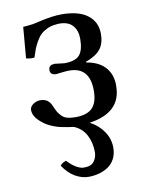

<svg xmlns="http://www.w3.org/2000/svg" viewBox="-77 -495 574 768"><g transform="rotate(-10 210.0 -110.5)"><path d="M118.2 155.8Q125.5 145.5 142.1 140.1Q174.3 174.3 203.1 179.2H214.8Q238.8 178.7 250.5 162.8Q262.2 147 262.2 126Q262.2 86.4 245.8 55.9Q229.5 25.4 196.8 12.2Q172.4 9.3 151.9 4.9Q129.4 1 105 -10Q80.6 -21 60.3 -41.3Q40 -61.5 40 -84Q40 -96.7 53.2 -106.4Q66.4 -116.2 83 -116.2Q116.7 -116.2 128.9 -84Q136.2 -67.4 140.6 -59.8Q145 -52.2 154.1 -42.5Q163.1 -32.7 176.8 -28.8Q190.4 -24.9 210.9 -24.9H211.9Q259.3 -25.4 280 -47.9Q300.8 -70.3 300.8 -117.2Q300.8 -212.9 217.8 -212.9H215.8Q204.6 -212.9 189.5 -210.9Q174.3 -209 171.9 -209Q168 -208 160.2 -208Q140.1 -210.4 140.1 -228Q140.1 -238.8 146 -243.9Q151.9 -249 160.2 -249Q166.5 -250.5 170.9 -249Q176.8 -248.5 187.7 -247.1Q198.7 -245.6 204.1 -245.1Q249 -245.1 266.1 -265.1Q283.2 -285.2 283.2 -331.1Q283.2 -363.8 265.9 -384Q248.5 -404.3 212.9 -404.8Q203.1 -404.8 198.2 -403.8Q178.2 -402.3 162.1 -394.8Q146 -387.2 135.5 -377.4Q125 -367.7 115.7 -351.3Q106.4 -335 101.3 -321.8Q96.2 -308.6 89.8 -288.1Q71.3 -286.6 56.2 -291L66.9 -417Q73.7 -417.5 80.8 -418.2Q87.9 -418.9 95.5 -419.7Q103 -420.4 106 -420.9Q108.9 -421.4 125.2 -425Q141.6 -428.7 146.7 -429.9Q151.9 -431.2 165.5 -433.6Q179.2 -436 187 -437Q194.8 -438 206.1 -439Q217.3 -439.9 227.1 -439.9Q296.9 -439.5 332.5 -411.6Q368.2 -383.8 368.2 -335.9Q368.2 -298.3 350.8 -275.1Q333.5 -252 290 -235.8V-232.9Q336.9 -225.6 363 -199.5Q389.2 -173.3 392.1 -130.9V-117.2Q390.6 -11.7 262.2 6.8Q296.9 24.9 317.4 55.2Q337.9 85.4 337.9 121.1Q337.9 147 327.6 166.5Q317.4 186 300 197.3Q282.7 208.5 262.5 213.9Q242.2 219.2 220.2 219.2Q193.8 219.2 166.5 203.6Q139.2 188 118.2 155.8Z"/></g></svg>

Font: Common Serif News
Style: Regular
Weight: 450
Designer: Philipp H. Poll, Khaled Hosny
Foundry: Stefan Peev, Context Ltd.
Version: Version 1.026